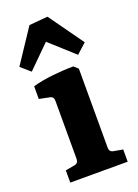

<svg xmlns="http://www.w3.org/2000/svg" viewBox="-133 -710 552 767"><g transform="rotate(-20 143.5 -327.0)"><path d="M217 -80Q217 -62 234 -59L273 -52V0H29V-52L68 -59Q85 -62 85 -80V-327Q85 -345 69 -348L25 -357V-411Q64 -422 112 -427Q160 -432 199 -432L217 -416ZM-4 -504 91 -647 170 -654 275 -507 233 -469 130 -562 36 -469Z"/></g></svg>

Font: Rasa
Style: Regular
Weight: 400
Designer: Anna Giedrys (Yrsa+Rasa design), David Brezina (Yrsa art-direction, Rasa art-direction, design)
Foundry: Rosetta Type Foundry
Version: Version 2.004